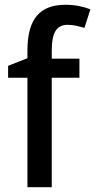

<svg xmlns="http://www.w3.org/2000/svg" viewBox="-20 -785 399 805"><path d="M313 -459V-539H197V-574C197 -648 217 -681 264 -681C289 -681 313 -674 334 -668L359 -746C330 -757 296 -765 255 -765C148 -765 95 -707 95 -573V-541L14 -509V-459H95V0H197V-459Z"/></svg>

Font: Noto Sans SemiCondensed Medium
Style: Regular
Weight: 500
Width: 4
Designer: Monotype Design Team
Foundry: Monotype Imaging Inc.
Version: Version 2.013